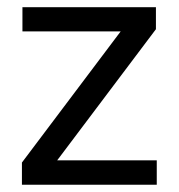

<svg xmlns="http://www.w3.org/2000/svg" viewBox="-20 -508 491 528"><path d="M137.3 -67.1H411.1V0H40.3V-61L311.8 -421.6H41.7V-488.2H408.8V-427.7Z"/></svg>

Font: Anek Kannada Medium
Style: Regular
Weight: 500
Designer: Vaishnavi Murthy, Maithili Shingre (Kannada) & Yesha Goshar (Latin)
Foundry: Ek Type
Version: Version 1.003